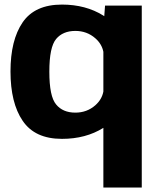

<svg xmlns="http://www.w3.org/2000/svg" viewBox="-20 -618 710 860"><path d="M443 222H615V-593H450.5L447 -545.5L442.5 -548.5C390.5 -581 328.5 -597.5 257.5 -597.5C176.5 -597.5 118 -571 81.5 -518C45 -464.5 27 -391.5 27 -298C27 -204.5 45 -130.5 81.5 -77C118 -23 176.5 4 257.5 4C328.5 4 390.5 -12.5 442.5 -45C442.5 -45.5 443 -45.5 443 -45.5ZM443 -386V-208C438.5 -184 426.5 -164 407 -146.5C382 -124.5 352 -113.5 317.5 -113.5C280.5 -113.5 251.5 -125.5 231.5 -150C211 -174 201 -223 201 -297C201 -370.5 211 -419 231.5 -443.5C251.5 -467.5 280.5 -479.5 317.5 -479.5C352 -479.5 382 -468.5 407 -446.5C426.5 -429.5 438.5 -409 443 -386Z"/></svg>

Font: Anybody
Style: Bold
Weight: 700
Designer: Tyler Finck
Foundry: Etcetera Type Company
Version: Version 1.110